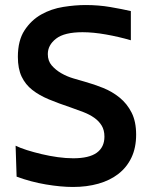

<svg xmlns="http://www.w3.org/2000/svg" viewBox="-20 -731 599 763"><path d="M271 -102Q334 -102 364.5 -124Q395 -146 395 -188Q395 -214 384 -232Q373 -250 354.5 -263Q336 -276 311.5 -285.5Q287 -295 261 -304Q213 -320 174.5 -336Q136 -352 108.5 -373.5Q81 -395 66 -426.5Q51 -458 51 -505Q51 -570 77.5 -610.5Q104 -651 144 -673.5Q184 -696 231.5 -703.5Q279 -711 320 -711Q372 -711 418.5 -703Q465 -695 500 -687V-571Q452 -585 401 -594Q350 -603 308 -603Q236 -603 203 -577.5Q170 -552 170 -516Q170 -489 185.5 -471Q201 -453 223.5 -440Q246 -427 271.5 -419.5Q297 -412 318 -406Q354 -396 390 -381.5Q426 -367 455.5 -343Q485 -319 503 -283.5Q521 -248 521 -196Q521 -144 502.5 -105Q484 -66 450.5 -40Q417 -14 371 -1Q325 12 270 12Q222 12 162.5 2Q103 -8 46 -29L42 -152Q60 -143 87 -134.5Q114 -126 145.5 -118.5Q177 -111 209.5 -106.5Q242 -102 271 -102Z"/></svg>

Font: Cantora One
Style: Regular
Weight: 400
Designer: Pablo Impallari, Rodrigo Fuenzalida
Foundry: Pablo Impallari
Version: Version 1.002; ttfautohint (v0.8) -G 200 -r 50